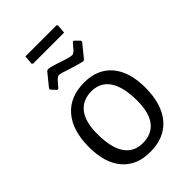

<svg xmlns="http://www.w3.org/2000/svg" viewBox="-229 -851 948 948"><g transform="rotate(-45 245.5 -377.0)"><path d="M447 -235Q447 -119 393 -55.5Q339 8 239 8Q145 8 93.5 -52.5Q42 -113 42 -223Q42 -339 96.5 -402.5Q151 -466 251 -466Q344 -466 395.5 -405.5Q447 -345 447 -235ZM117 -241Q117 -145 149.5 -97Q182 -49 244 -49Q307 -49 340 -91Q373 -133 373 -217Q373 -312 340.5 -361Q308 -410 246 -410Q183 -410 150 -367Q117 -324 117 -241ZM386 -623V-615L330 -546L322 -543Q308 -545 250 -563Q201 -580 189 -580Q182 -580 174 -573Q166 -566 156 -554Q146 -542 139 -534H131L107 -560V-567L162 -635L171 -639Q192 -637 243 -619Q248 -617 271 -610Q294 -603 304 -603Q312 -603 320 -610Q328 -617 340 -632L354 -648H361ZM359 -757 355 -710H138L133 -716L137 -762H354Z"/></g></svg>

Font: Alegreya Sans
Style: Regular
Weight: 400
Designer: Juan Pablo del Peral
Foundry: Huerta Tipografica
Version: Version 2.008; ttfautohint (v1.6)